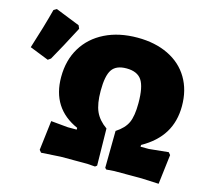

<svg xmlns="http://www.w3.org/2000/svg" viewBox="-139 -812 1029 938"><g transform="rotate(15 376.0 -343.0)"><path d="M134 -6 152 -156 238 -148H283V-157Q143 -219 143 -377Q143 -462 181.5 -525.5Q220 -589 290.5 -624Q361 -659 455 -659Q544 -659 611 -626.5Q678 -594 714 -533.5Q750 -473 750 -392Q750 -314 714.5 -256Q679 -198 606 -157V-148H648L746 -158L756 -146L738 4L652 0H513L473 3L466 -4L468 -191Q510 -218 525.5 -252Q541 -286 541 -351Q541 -433 518.5 -466.5Q496 -500 441 -500Q389 -500 368 -469Q347 -438 347 -362Q347 -296 364 -258Q381 -220 422 -191L425 -4L416 3L377 0H242L144 6ZM37 -692 160 -643 167 -627Q113 -523 72 -451L58 -441L-38 -479Q-1 -594 22 -683Z"/></g></svg>

Font: Luna Sans Black
Style: Regular
Weight: 900
Designer: Juan Pablo del Peral
Foundry: Huerta Tipografica
Version: Version 2.001; ttfautohint (v1.5)